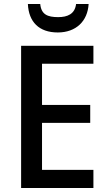

<svg xmlns="http://www.w3.org/2000/svg" viewBox="-20 -944 543 964"><path d="M425 -924H362C356 -873 318 -858 272 -858C219 -858 187 -871 182 -924H120C124 -834 176 -781 270 -781C362 -781 420 -838 425 -924ZM449 0V-91H191V-327H433V-417H191V-624H449V-714H86V0Z"/></svg>

Font: Noto Sans SemiCondensed Medium
Style: Regular
Weight: 500
Width: 4
Designer: Monotype Design Team
Foundry: Monotype Imaging Inc.
Version: Version 2.013